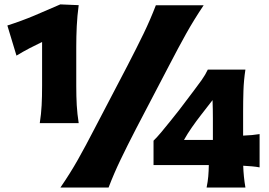

<svg xmlns="http://www.w3.org/2000/svg" viewBox="-20 -833 1195 853"><path d="M156.7 -286.1Q163.1 -327.1 165 -365.2Q167 -403.3 167 -451.2V-646.5Q140.1 -633.8 111.6 -618.9Q83 -604 53.2 -585.9L12.7 -719.7Q75.2 -739.7 132.8 -763.9Q190.4 -788.1 248 -813.5L329.6 -810.1Q323.2 -762.7 321 -716.8Q318.8 -670.9 318.8 -624.5V-451.2Q318.8 -403.3 321 -365.2Q323.2 -327.1 329.6 -286.1ZM248.5 0Q291.5 -62.5 325.7 -123Q359.9 -183.6 399.9 -261.2L546.4 -541.5Q587.9 -621.6 617.9 -683.6Q647.9 -745.6 672.4 -809.6H884.8Q841.8 -745.6 807.1 -683.6Q772.5 -621.6 731 -541.5L584.5 -261.2Q544.4 -183.6 515.4 -123Q486.3 -62.5 462.4 0ZM1060.5 -96.7Q1062 -48.3 1070.3 0H897.9Q903.3 -26.4 905.3 -49.6Q907.2 -72.8 907.7 -99.6H662.1V-208Q676.8 -222.2 696.3 -245.4Q715.8 -268.6 736.6 -294.7Q757.3 -320.8 774.9 -342.8L840.3 -429.2Q858.4 -452.6 875.5 -476.8Q892.6 -501 903.3 -523.9H1070.3Q1063 -475.6 1061.5 -429.4Q1060.1 -383.3 1060.1 -337.9V-230.5Q1101.6 -231.9 1133.3 -237.3V-89.4Q1118.2 -92.3 1099.1 -94Q1080.1 -95.7 1060.5 -96.7ZM797.4 -211.4H925.8V-307.6Q925.8 -348.1 924.3 -388.2L873.5 -322.8Q852.5 -295.9 832.8 -267.6Q813 -239.3 797.4 -211.4Z"/></svg>

Font: Pinar DS1 ExtraBold
Style: Regular
Weight: 800
Designer: Amin Abedi
Version: Version 3.000